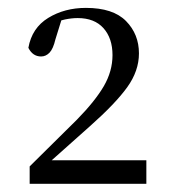

<svg xmlns="http://www.w3.org/2000/svg" viewBox="-20 -920 425 477"><path d="M53.7 -463.4V-506.6L171.2 -622.8Q216.4 -669 238 -706.1Q259.5 -743.2 259.5 -783.1Q259.5 -824.9 237.1 -850Q214.7 -875.1 173 -875.1Q158.3 -875.1 141.7 -871.7Q125.2 -868.2 107.1 -859.5L135.6 -879.9L117.7 -822.3Q112.1 -798.5 103 -789.1Q93.9 -779.7 82.1 -779.7Q61.2 -779.7 50.5 -801.2Q59.3 -850.7 99.8 -875.5Q140.4 -900.4 193.4 -900.4Q260.9 -900.4 293.1 -867.7Q325.2 -835.1 325.2 -787.3Q325.2 -743.8 296 -703.2Q266.8 -662.7 203.7 -606.7L88.7 -504.2L100.5 -532L102 -521.9H343.6V-463.4Z"/></svg>

Font: Noto Serif HK ExtraLight
Style: Regular
Weight: 200
Designer: Ryoko NISHIZUKA 西塚涼子 (kana & ideographs); Frank Grießhammer (Latin, Greek & Cyrillic); Wenlong ZHANG 张文龙 (bopomofo); San
Foundry: Adobe
Version: Version 2.002-H1;hotconv 1.1.0;makeotfexe 2.6.0